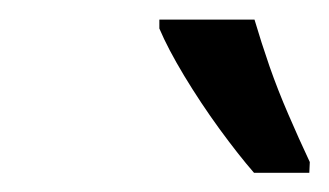

<svg xmlns="http://www.w3.org/2000/svg" viewBox="-20 -786 343 200"><path d="M244.6 -606Q228.5 -624.5 208.7 -651.6Q189 -678.7 171.9 -707Q154.8 -735.4 146 -756.3V-765.6H245.1Q252 -742.2 260.7 -717Q269.5 -691.9 280.3 -667Q291 -642.1 302.7 -617.2L302.2 -606Z"/></svg>

Font: Open Sans SemiCondensed Medium
Style: Italic
Weight: 500
Width: 4
Italic angle: -12°
Designer: Monotype Design Team
Foundry: Monotype Imaging Inc.
Version: Version 3.000